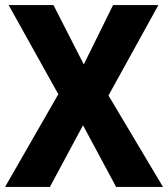

<svg xmlns="http://www.w3.org/2000/svg" viewBox="-20 -734 660 754"><path d="M620 0 406 -359 602 -714H424L309 -481L190 -714H14L209 -364L0 0H176L306 -242L436 0Z"/></svg>

Font: Noto Sans Sinhala UI SemiCondensed ExtraBold
Style: Regular
Weight: 800
Width: 4
Designer: Jelle Bosma - Monotype Design Team
Foundry: Monotype Imaging Inc.
Version: Version 2.006